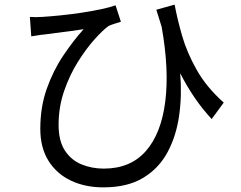

<svg xmlns="http://www.w3.org/2000/svg" viewBox="-20 -759 1040 829"><path d="M109 -686Q132 -684 162 -686Q195 -688 240 -692.5Q285 -697 331.5 -704Q378 -711 417.5 -719.5Q457 -728 479 -736L502 -665Q492 -662 476 -657Q460 -652 449 -647Q425 -630 389 -590Q353 -550 317 -493Q281 -436 257 -366.5Q233 -297 233 -220Q233 -150 260.5 -108.5Q288 -67 332.5 -49Q377 -31 428 -31Q543 -31 609.5 -106.5Q676 -182 693.5 -320Q711 -458 678 -643L655 -717L734 -739Q745 -679 766 -605.5Q787 -532 829.5 -457Q872 -382 946 -316L894 -245Q854 -288 820.5 -337Q787 -386 758 -443Q766 -348 753.5 -260Q741 -172 703.5 -102Q666 -32 598 9Q530 50 426 50Q348 50 286.5 21Q225 -8 189.5 -64.5Q154 -121 154 -203Q154 -297 182 -376Q210 -455 253.5 -519.5Q297 -584 341 -633Q316 -629 283 -624.5Q250 -620 219.5 -616.5Q189 -613 171 -610Q157 -609 143.5 -606.5Q130 -604 115 -602Z"/></svg>

Font: Go Noto Kurrent-Regular
Style: Regular
Weight: 400
Designer: Monotype Design Team
Foundry: Monotype Imaging Inc.
Version: Version 2.012; ttfautohint (v1.8.4.7-5d5b)